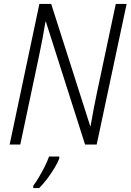

<svg xmlns="http://www.w3.org/2000/svg" viewBox="-20 -734 663 975"><path d="M29 0 180 -714H240L438 -94H440Q447 -134 455.5 -180Q464 -226 472 -262L568 -714H623L471 0H412L213 -624H211Q205 -586 196 -539Q187 -492 178 -449L83 0ZM149 209Q162 192 177.5 166Q193 140 207 112Q221 84 229 61H281V71Q273 92 256.5 119.5Q240 147 219.5 174Q199 201 179 221H149Z"/></svg>

Font: Noto Sans SemiCondensed Light
Style: Italic
Weight: 300
Width: 4
Italic angle: -12°
Designer: Monotype Design Team
Foundry: Monotype Imaging Inc.
Version: Version 2.013; ttfautohint (v1.8.4.7-5d5b)